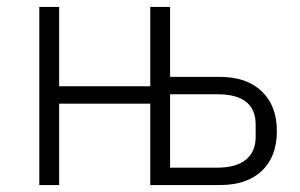

<svg xmlns="http://www.w3.org/2000/svg" viewBox="-20 -532 862 552"><path d="M93 0V-512H150V-284H412V-512H469V-311H612Q689 -311 732.5 -269.5Q776 -228 776 -155Q776 -82 733 -41Q690 0 612 0H412V-234H150V0ZM469 -50H605Q659 -50 687 -73Q715 -96 715 -138V-174Q715 -261 605 -261H469Z"/></svg>

Font: IBM Plex Sans Light
Style: Regular
Weight: 300
Designer: Mike Abbink, Paul van der Laan, Pieter van Rosmalen
Foundry: Bold Monday
Version: Version 3.0